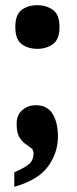

<svg xmlns="http://www.w3.org/2000/svg" viewBox="-20 -565 295 739"><path d="M124 -377Q88 -377 63.5 -395Q39 -413 39 -461Q39 -509 63.5 -527Q88 -545 124 -545Q158 -545 183.5 -527Q209 -509 209 -461Q209 -413 183.5 -395Q158 -377 124 -377ZM35 98Q71 83 90 68Q109 53 109 25Q109 11 99 4Q89 -3 76.5 -12Q64 -21 54 -38Q44 -55 44 -88Q44 -123 66 -141.5Q88 -160 118 -160Q162 -160 182.5 -127Q203 -94 203 -39Q203 23 165 75.5Q127 128 35 154Z"/></svg>

Font: Noto Serif Condensed Black
Style: Regular
Weight: 900
Width: 3
Designer: Monotype Design Team
Foundry: Monotype Imaging Inc.
Version: Version 2.015; ttfautohint (v1.8.4.7-5d5b)